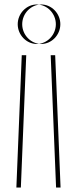

<svg xmlns="http://www.w3.org/2000/svg" viewBox="-20 -576 343 856"><path d="M53 260H230L206 -330H77ZM59 -468C59 -420 98 -380 144 -380C190 -380 229 -420 229 -468C229 -516 190 -556 144 -556C98 -556 59 -516 59 -468ZM73 260 97 -330H226L250 260ZM79 -468C79 -516 118 -556 164 -556C210 -556 249 -516 249 -468C249 -420 210 -380 164 -380C118 -380 79 -420 79 -468Z"/></svg>

Font: Hussar Plate
Style: Regular
Weight: 700
Foundry: Cannot Into Space Fonts
Version: Version 0.798247